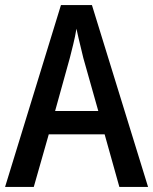

<svg xmlns="http://www.w3.org/2000/svg" viewBox="-20 -736 604 756"><path d="M450 0 392 -207H172L113 0H0L220 -716H342L563 0ZM308 -508Q305 -523 299.5 -543.5Q294 -564 289.5 -585Q285 -606 281 -623Q276 -592 268.5 -562Q261 -532 255 -508L197 -299H367Z"/></svg>

Font: Noto Sans Display SemiCondensed Medium
Style: Regular
Weight: 500
Width: 4
Designer: Monotype Design Team
Foundry: Monotype Imaging Inc.
Version: Version 2.003